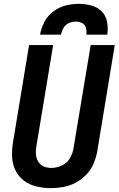

<svg xmlns="http://www.w3.org/2000/svg" viewBox="-20 -969 616 997"><path d="M244 8Q276 8 309 2Q342 -4 373 -20.5Q404 -37 428.5 -62.5Q453 -88 466 -119.5Q479 -151 485 -183L576 -735H451L362 -201Q358 -173 343 -147.5Q328 -122 301 -109.5Q274 -97 246 -97Q225 -97 206.5 -105Q188 -113 178 -130.5Q168 -148 166.5 -168.5Q165 -189 169 -210L256 -735H131L47 -227Q41 -189 43 -152Q45 -115 61 -83Q77 -51 105.5 -30Q134 -9 170.5 -0.5Q207 8 244 8ZM188 -789H297Q300 -807 310 -824Q320 -841 337.5 -849Q355 -857 374 -857Q391 -857 406.5 -849Q422 -841 426.5 -824Q431 -807 428 -789H537Q542 -823 536 -855.5Q530 -888 508 -910Q486 -932 454 -940.5Q422 -949 389 -949Q355 -949 321 -940.5Q287 -932 257 -909.5Q227 -887 210.5 -855Q194 -823 188 -789Z"/></svg>

Font: Iosevka Sparkle
Style: Bold Italic
Weight: 700
Italic angle: -9°
Designer: Belleve Invis
Foundry: Belleve Invis
Version: Version 4.5.0; ttfautohint (v1.8.3)